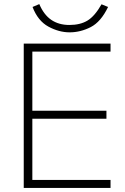

<svg xmlns="http://www.w3.org/2000/svg" viewBox="-20 -918 610 938"><path d="M96 0V-705H520V-666H138V-377H500V-338H138V-39H520V0ZM320 -760Q268 -760 216.5 -788Q165 -816 139 -884L172 -898Q194 -846 230.5 -821Q267 -796 319 -796Q372 -796 407.5 -817.5Q443 -839 476 -897L508 -884Q473 -811 423 -785.5Q373 -760 320 -760Z"/></svg>

Font: Nunito Sans ExtraLight
Style: Regular
Weight: 200
Designer: Vernon Adams
Foundry: Vernon Adams
Version: Version 3.006; ttfautohint (v1.8.3)